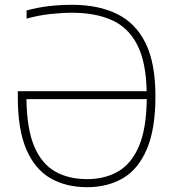

<svg xmlns="http://www.w3.org/2000/svg" viewBox="-20 -769 725 798"><path d="M342 9Q254.5 9 189.8 -28.2Q125 -65.5 89.5 -148Q54 -230.5 54 -365V-390H589.5Q587 -512 550.2 -583.2Q513.5 -654.5 445.2 -685.2Q377 -716 279.5 -716Q237 -716 187.5 -710.5Q138 -705 90.5 -691.5V-725.5Q138.5 -738.5 185.2 -743.8Q232 -749 280.5 -749Q388.5 -749 466 -711.2Q543.5 -673.5 584.8 -590.2Q626 -507 626 -369.5Q626 -232 590.2 -148.8Q554.5 -65.5 490.8 -28.2Q427 9 342 9ZM342 -24.5Q415 -24.5 470.2 -56Q525.5 -87.5 557 -160.2Q588.5 -233 590 -357H90Q91.5 -233 122.5 -160.2Q153.5 -87.5 209.5 -56Q265.5 -24.5 342 -24.5Z"/></svg>

Font: Encode Sans Th
Style: Regular
Weight: 100
Designer: Multiple Designers
Foundry: Impallari Type
Version: Version 3.002; ttfautohint (v1.8.3) -l 8 -r 50 -G 200 -x 14 